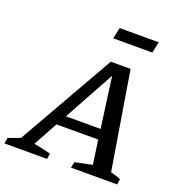

<svg xmlns="http://www.w3.org/2000/svg" viewBox="-193 -976 1038 1103"><g transform="rotate(20 325.5 -424.5)"><path d="M588 -53Q604 -50 619.5 -45Q635 -40 649 -34L645 0H362L370 -36L475 -58L454 -205H199L118 -57Q169 -48 221 -34L216 0H-45L-38 -36L34 -62L369 -650H490ZM234 -267H446L404 -577ZM336 -781 351 -849H590L575 -781Z"/></g></svg>

Font: Piazzolla SC Medium
Style: Italic
Weight: 500
Italic angle: -11.3°
Designer: Juan Pablo del Peral
Foundry: Huerta Tipografica
Version: Version 1.330